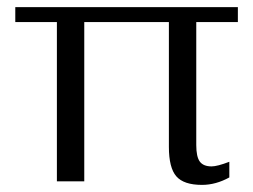

<svg xmlns="http://www.w3.org/2000/svg" viewBox="-20 -510 712 540"><path d="M455 -97V-448H217V0H140V-448H23V-490H649V-448H532V-102Q532 -69 542 -55.5Q552 -42 575 -42Q591 -42 625 -55V-11Q587 10 548 10Q497 10 476 -14Q455 -38 455 -97Z"/></svg>

Font: Fahkwang Light
Style: Regular
Weight: 300
Version: Version 1.000; ttfautohint (v1.6)